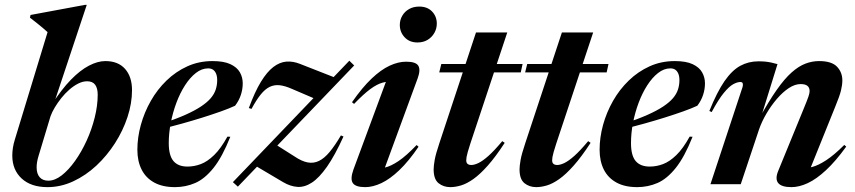

<svg xmlns="http://www.w3.org/2000/svg" viewBox="-20 -757 3514 789"><path d="M138.5 -116.5Q134.5 -103.5 132.5 -91.8Q130.5 -80 130.5 -69.5Q130.5 -43 143 -28.8Q155.5 -14.5 178.5 -14.5Q205.5 -14.5 233.8 -36.5Q262 -58.5 288.5 -95.8Q315 -133 336 -179Q357 -225 369.2 -274Q381.5 -323 381.5 -368Q381.5 -394.5 371 -408.8Q360.5 -423 338 -423Q320 -423 301.2 -413.5Q282.5 -404 264.8 -388.5Q247 -373 231.8 -353.8Q216.5 -334.5 205 -315.2Q193.5 -296 187.5 -279ZM175.5 -625Q166.5 -633.5 155 -643Q143.5 -652.5 130.5 -663Q117.5 -673.5 103 -684.5L105.5 -695.5L329 -737H336.5L198.5 -322.5L192.5 -327Q233 -390 271.2 -429.2Q309.5 -468.5 345.5 -487.2Q381.5 -506 413 -506Q465.5 -506 494 -473.8Q522.5 -441.5 522.5 -386.5Q522.5 -332.5 504 -276.2Q485.5 -220 452.5 -168.5Q419.5 -117 375.8 -76.2Q332 -35.5 280.8 -11.8Q229.5 12 175 12Q107.5 12 69 -23.5Q30.5 -59 30.5 -118Q30.5 -133 33 -149.5Q35.5 -166 41 -183.5Z M835.5 -476Q809 -476 785 -457.2Q761 -438.5 740.5 -406.8Q720 -375 705 -335Q690 -295 681.8 -252.2Q673.5 -209.5 673.5 -169Q673.5 -118 692.8 -95.2Q712 -72.5 750.5 -72.5Q778.5 -72.5 805.5 -82.8Q832.5 -93 860 -119.8Q887.5 -146.5 914.5 -195.5L926.5 -195Q893.5 -112 857.5 -67Q821.5 -22 782.2 -5Q743 12 699 12Q648 12 613.5 -7Q579 -26 561.8 -60.5Q544.5 -95 544.5 -141.5Q544.5 -192 558.8 -243.8Q573 -295.5 599.8 -342.5Q626.5 -389.5 664.5 -426.2Q702.5 -463 750 -484.5Q797.5 -506 853.5 -506Q900 -506 927 -493.2Q954 -480.5 965.8 -459.8Q977.5 -439 977.5 -414.5Q977.5 -390 969.5 -366.2Q961.5 -342.5 946 -322.5Q922.5 -311.5 888 -299.2Q853.5 -287 813 -274.2Q772.5 -261.5 729.5 -249.5Q686.5 -237.5 645.5 -227L648 -249.5Q703 -268 741.8 -285.2Q780.5 -302.5 806 -319.5Q831.5 -336.5 846 -353.5Q860.5 -370.5 866.5 -389Q872.5 -407.5 872.5 -427.5Q872.5 -443.5 868 -454.2Q863.5 -465 855.5 -470.5Q847.5 -476 835.5 -476Z M937 -8.5 1415.5 -507.5 1435.5 -488 957.5 10ZM1013.5 -309.5 1002.5 -313Q1027 -379.5 1052 -420.5Q1077 -461.5 1103 -481.5Q1129 -501.5 1156.8 -503.8Q1184.5 -506 1214 -494L1364.5 -435L1286.5 -346L1179 -392Q1150.5 -404.5 1128.8 -406.8Q1107 -409 1088.2 -400Q1069.5 -391 1051.5 -368.8Q1033.5 -346.5 1013.5 -309.5ZM1143.5 -8.5 1023.5 -79.5 1106 -167.5 1190.5 -114Q1220 -94 1244.5 -89.5Q1269 -85 1291 -95.8Q1313 -106.5 1334.8 -132.8Q1356.5 -159 1381 -200.5L1391.5 -196Q1356 -118 1323.8 -72Q1291.5 -26 1261.5 -6.5Q1231.5 13 1202.2 11Q1173 9 1143.5 -8.5Z M1432.5 -60.5 1576.5 -449.5 1596.5 -420.5Q1574 -423.5 1551.5 -417.2Q1529 -411 1501.2 -390.5Q1473.5 -370 1435 -330L1426.5 -337Q1468.5 -397.5 1507 -434Q1545.5 -470.5 1581 -487Q1616.5 -503.5 1649 -503.5Q1689 -503.5 1699 -486.8Q1709 -470 1696.5 -435.5L1552 -42L1521.5 -66.5Q1539.5 -63.5 1562.8 -68.8Q1586 -74 1617.8 -95.2Q1649.5 -116.5 1692 -161L1700 -154Q1659.5 -94.5 1621 -57.8Q1582.5 -21 1547.2 -4.5Q1512 12 1481 12Q1441 12 1429.8 -4.8Q1418.5 -21.5 1432.5 -60.5ZM1623 -654.5Q1623 -675 1633 -692.2Q1643 -709.5 1661 -719.8Q1679 -730 1703 -730Q1736 -730 1755.5 -709.8Q1775 -689.5 1775 -660Q1775 -639.5 1765 -621.8Q1755 -604 1737.2 -593.2Q1719.5 -582.5 1695.5 -582.5Q1662.5 -582.5 1642.8 -603.8Q1623 -625 1623 -654.5Z M1785 -459.5 1793.5 -494H2127.5L2120 -459.5ZM1912.5 -166Q1906 -145.5 1902.2 -132.5Q1898.5 -119.5 1897.2 -111.5Q1896 -103.5 1896 -98Q1896 -88 1901.5 -83.5Q1907 -79 1917 -79Q1929 -79 1946 -87Q1963 -95 1987 -116.2Q2011 -137.5 2044 -177L2054 -170Q2016.5 -112.5 1984.5 -76.5Q1952.5 -40.5 1925.2 -21.2Q1898 -2 1874.5 5Q1851 12 1830.5 12Q1802.5 12 1782.2 -4.2Q1762 -20.5 1762 -61Q1762 -74.5 1766.2 -99.2Q1770.5 -124 1785.5 -168.5L1936 -623.5H2064.5Z M2138 -459.5 2146.5 -494H2480.5L2473 -459.5ZM2265.5 -166Q2259 -145.5 2255.2 -132.5Q2251.5 -119.5 2250.2 -111.5Q2249 -103.5 2249 -98Q2249 -88 2254.5 -83.5Q2260 -79 2270 -79Q2282 -79 2299 -87Q2316 -95 2340 -116.2Q2364 -137.5 2397 -177L2407 -170Q2369.5 -112.5 2337.5 -76.5Q2305.5 -40.5 2278.2 -21.2Q2251 -2 2227.5 5Q2204 12 2183.5 12Q2155.5 12 2135.2 -4.2Q2115 -20.5 2115 -61Q2115 -74.5 2119.2 -99.2Q2123.5 -124 2138.5 -168.5L2289 -623.5H2417.5Z M2735 -476Q2708.5 -476 2684.5 -457.2Q2660.5 -438.5 2640 -406.8Q2619.5 -375 2604.5 -335Q2589.5 -295 2581.2 -252.2Q2573 -209.5 2573 -169Q2573 -118 2592.2 -95.2Q2611.5 -72.5 2650 -72.5Q2678 -72.5 2705 -82.8Q2732 -93 2759.5 -119.8Q2787 -146.5 2814 -195.5L2826 -195Q2793 -112 2757 -67Q2721 -22 2681.8 -5Q2642.5 12 2598.5 12Q2547.5 12 2513 -7Q2478.5 -26 2461.2 -60.5Q2444 -95 2444 -141.5Q2444 -192 2458.2 -243.8Q2472.5 -295.5 2499.2 -342.5Q2526 -389.5 2564 -426.2Q2602 -463 2649.5 -484.5Q2697 -506 2753 -506Q2799.5 -506 2826.5 -493.2Q2853.5 -480.5 2865.2 -459.8Q2877 -439 2877 -414.5Q2877 -390 2869 -366.2Q2861 -342.5 2845.5 -322.5Q2822 -311.5 2787.5 -299.2Q2753 -287 2712.5 -274.2Q2672 -261.5 2629 -249.5Q2586 -237.5 2545 -227L2547.5 -249.5Q2602.5 -268 2641.2 -285.2Q2680 -302.5 2705.5 -319.5Q2731 -336.5 2745.5 -353.5Q2760 -370.5 2766 -389Q2772 -407.5 2772 -427.5Q2772 -443.5 2767.5 -454.2Q2763 -465 2755 -470.5Q2747 -476 2735 -476Z M2904.5 -296.5 2895 -301Q2926.5 -379 2957.2 -423.5Q2988 -468 3022 -486.5Q3056 -505 3096.5 -505Q3112.5 -505 3125 -503.8Q3137.5 -502.5 3149.2 -500Q3161 -497.5 3175 -493.5L3105 -268L3099.5 -269Q3139 -341 3171.5 -387.2Q3204 -433.5 3233 -459.2Q3262 -485 3289.8 -495.5Q3317.5 -506 3346 -506Q3397.5 -506 3419.5 -483Q3441.5 -460 3441.5 -426.5Q3441.5 -408.5 3436 -385.5Q3430.5 -362.5 3412.5 -319L3301 -42.5L3273.5 -66.5Q3293 -64.5 3318 -71Q3343 -77.5 3375.5 -98.8Q3408 -120 3449.5 -161.5L3457.5 -154.5Q3414 -94.5 3374.5 -57.8Q3335 -21 3299.5 -4.5Q3264 12 3232.5 12Q3192 12 3178.2 -4.5Q3164.5 -21 3177.5 -53.5L3283 -311Q3297 -345 3302 -359.5Q3307 -374 3307 -382.5Q3307 -397 3298 -404.2Q3289 -411.5 3270 -411.5Q3246.5 -411.5 3221.2 -394.8Q3196 -378 3172.2 -350.2Q3148.5 -322.5 3129.5 -290Q3110.5 -257.5 3099.5 -226L3024 0H2899.5L3031.5 -399.5Q3034 -408.5 3032.2 -414.2Q3030.5 -420 3022.5 -420Q3009.5 -420 2992.8 -410.8Q2976 -401.5 2954.2 -375Q2932.5 -348.5 2904.5 -296.5Z"/></svg>

Font: Newsreader 60pt SemiBold
Style: Italic
Weight: 600
Italic angle: -17°
Designer: Hugues Gentile
Foundry: Production Type
Version: Version 1.003